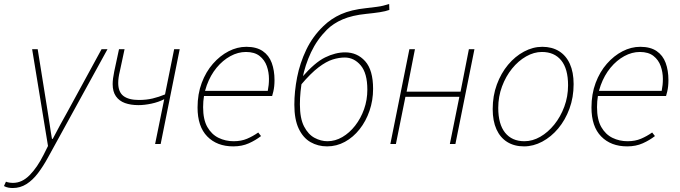

<svg xmlns="http://www.w3.org/2000/svg" viewBox="-104 -726 3426 968"><path d="M-40 222Q-50 222 -61.5 220Q-73 218 -84 212L-74 190Q-59 196 -38 196Q7 196 45.5 157Q84 118 116 54L138 10L58 -478H86L136 -166Q142 -132 147 -95.5Q152 -59 158 -26H162Q180 -61 199.5 -96.5Q219 -132 238 -166L408 -478H438L138 68Q114 112 87.5 147Q61 182 29.5 202Q-2 222 -40 222Z M678 0 724 -226Q695 -211 659.5 -203.5Q624 -196 594 -196Q555 -196 526 -206.5Q497 -217 480.5 -240.5Q464 -264 464 -302Q464 -328 472 -366L496 -478H524L500 -366Q496 -350 494 -335.5Q492 -321 492 -308Q492 -262 518.5 -242Q545 -222 596 -222Q634 -222 665.5 -229.5Q697 -237 728 -250L774 -478H802L706 0Z M1072 12Q990 12 941 -38Q892 -88 892 -184Q892 -252 913 -308Q934 -364 969.5 -404.5Q1005 -445 1048.5 -467.5Q1092 -490 1138 -490Q1189 -490 1220.5 -468.5Q1252 -447 1266 -409Q1280 -371 1280 -322Q1280 -306 1278.5 -291.5Q1277 -277 1274 -264.5Q1271 -252 1268 -242H916L922 -268H1246Q1249 -283 1250.5 -297.5Q1252 -312 1252 -328Q1252 -362 1241 -393Q1230 -424 1204.5 -444Q1179 -464 1136 -464Q1096 -464 1057.5 -443Q1019 -422 988 -384.5Q957 -347 938.5 -296Q920 -245 920 -186Q920 -123 941.5 -85.5Q963 -48 998 -31Q1033 -14 1074 -14Q1112 -14 1141.5 -26.5Q1171 -39 1198 -58L1212 -40Q1185 -19 1150.5 -3.5Q1116 12 1072 12Z M1545 12Q1499 12 1461.5 -9.5Q1424 -31 1402 -77.5Q1380 -124 1380 -198Q1380 -265 1394 -336.5Q1408 -408 1440 -475Q1472 -542 1526 -594Q1565 -632 1615.5 -654.5Q1666 -677 1742 -685Q1776 -689 1795.5 -691.5Q1815 -694 1828.5 -697.5Q1842 -701 1858 -706L1859 -676Q1840 -669 1811 -664.5Q1782 -660 1742 -656Q1672 -649 1624 -628.5Q1576 -608 1544 -576Q1494 -526 1464 -462Q1434 -398 1421 -330.5Q1408 -263 1408 -200Q1408 -129 1429 -88.5Q1450 -48 1482 -31Q1514 -14 1547 -14Q1586 -14 1622 -35Q1658 -56 1686.5 -92.5Q1715 -129 1731.5 -175.5Q1748 -222 1748 -274Q1748 -357 1714.5 -396.5Q1681 -436 1634 -436Q1605 -436 1573 -426Q1541 -416 1502 -386.5Q1463 -357 1413 -298L1418 -336Q1483 -411 1535 -436.5Q1587 -462 1636 -462Q1697 -462 1737 -417.5Q1777 -373 1777 -278Q1777 -220 1759 -167.5Q1741 -115 1709 -74.5Q1677 -34 1635 -11Q1593 12 1545 12Z M1864 0 1960 -478H1988L1946 -264H2218L2260 -478H2288L2192 0H2164L2212 -238H1940L1892 0Z M2538 12Q2489 12 2453.5 -10Q2418 -32 2399 -74Q2380 -116 2380 -176Q2380 -243 2401 -300Q2422 -357 2457.5 -399.5Q2493 -442 2538 -466Q2583 -490 2630 -490Q2679 -490 2714.5 -468Q2750 -446 2769 -404Q2788 -362 2788 -302Q2788 -235 2767 -178Q2746 -121 2710.5 -78.5Q2675 -36 2630 -12Q2585 12 2538 12ZM2540 -14Q2581 -14 2620 -36.5Q2659 -59 2690.5 -98Q2722 -137 2741 -188Q2760 -239 2760 -296Q2760 -379 2725.5 -421.5Q2691 -464 2628 -464Q2588 -464 2548.5 -441.5Q2509 -419 2477.5 -380Q2446 -341 2427 -290Q2408 -239 2408 -182Q2408 -100 2442.5 -57Q2477 -14 2540 -14Z M3058 12Q2976 12 2927 -38Q2878 -88 2878 -184Q2878 -252 2899 -308Q2920 -364 2955.5 -404.5Q2991 -445 3034.5 -467.5Q3078 -490 3124 -490Q3175 -490 3206.5 -468.5Q3238 -447 3252 -409Q3266 -371 3266 -322Q3266 -306 3264.5 -291.5Q3263 -277 3260 -264.5Q3257 -252 3254 -242H2902L2908 -268H3232Q3235 -283 3236.5 -297.5Q3238 -312 3238 -328Q3238 -362 3227 -393Q3216 -424 3190.5 -444Q3165 -464 3122 -464Q3082 -464 3043.5 -443Q3005 -422 2974 -384.5Q2943 -347 2924.5 -296Q2906 -245 2906 -186Q2906 -123 2927.5 -85.5Q2949 -48 2984 -31Q3019 -14 3060 -14Q3098 -14 3127.5 -26.5Q3157 -39 3184 -58L3198 -40Q3171 -19 3136.5 -3.5Q3102 12 3058 12Z"/></svg>

Font: Source Sans 3
Style: Italic
Weight: 200
Italic angle: -11°
Designer: Paul D. Hunt
Foundry: Adobe
Version: Version 3.046;hotconv 1.0.118;makeotfexe 2.5.65603